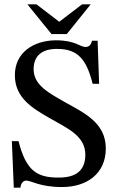

<svg xmlns="http://www.w3.org/2000/svg" viewBox="-20 -856 544 891"><path d="M75 15C76 -5 88 -18 102 -18C125 -18 164 12 268 12C384 12 471 -51 471 -167C471 -286 372 -331 283 -381C208 -424 136 -460 136 -535C136 -597 175 -629 243 -629C344 -630 382 -577 410 -467H440L433 -667H407C402 -646 392 -638 376 -638C352 -638 330 -669 239 -669C135 -668 49 -612 49 -507C49 -402 130 -354 210 -308C292 -261 376 -226 376 -138C376 -62 329 -32 254 -32C152 -31 101 -63 66 -201H35L44 15ZM290 -698 401 -836H361L255 -755L149 -836H107L219 -698Z"/></svg>

Font: STIX Two Text
Style: Regular
Weight: 400
Designer: Ross Mills, John Hudson & Paul Hanslow, Tiro Typeworks Ltd; with prior portions MicroPress Inc., and Coen Hoffman.
Foundry: Tiro Typeworks Ltd
Version: Version 2.13 b171